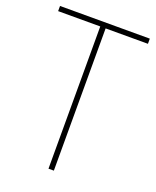

<svg xmlns="http://www.w3.org/2000/svg" viewBox="-134 -794 712 874"><g transform="rotate(20 221.5 -357.0)"><path d="M234 0H208V-689H4V-714H439V-689H234Z"/></g></svg>

Font: Noto Sans SemiCondensed Thin
Style: Regular
Weight: 100
Width: 4
Designer: Monotype Design Team
Foundry: Monotype Imaging Inc.
Version: Version 2.013; ttfautohint (v1.8.4.7-5d5b)